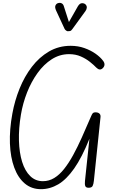

<svg xmlns="http://www.w3.org/2000/svg" viewBox="-20 -1328 827 1358"><path d="M269.5 10Q203 10 155.2 -30.2Q107.5 -70.5 80.8 -142.8Q54 -215 50.2 -312.8Q46.5 -410.5 67.5 -525Q84 -616 118.5 -701.5Q153 -787 205.2 -855.2Q257.5 -923.5 326.5 -963.8Q395.5 -1004 480 -1004Q532 -1004 577 -988Q622 -972 656.2 -947.8Q690.5 -923.5 709.5 -897.5Q720 -883.5 719 -870Q718 -856.5 706.5 -845.5Q685.5 -825.5 661 -850Q644 -868 616.2 -890.2Q588.5 -912.5 551.5 -928.8Q514.5 -945 468.5 -945Q402.5 -945 346.2 -909Q290 -873 245.8 -811.8Q201.5 -750.5 171.5 -674.2Q141.5 -598 128 -517.5Q111.5 -418.5 114 -333Q116.5 -247.5 136.5 -183.2Q156.5 -119 193.5 -82.8Q230.5 -46.5 283.5 -46.5Q326.5 -46.5 363.5 -69Q400.5 -91.5 433.2 -132.8Q466 -174 497 -230.5Q528 -287 558.8 -355.8Q589.5 -424.5 622.5 -501.5Q626 -509.5 628.8 -515.5Q631.5 -521.5 634.8 -525.5Q638 -529.5 643 -531.5Q648 -533.5 655.5 -533.5Q673 -533.5 682.8 -525Q692.5 -516.5 691 -500.5L644 -49.5Q641.5 -26 635.2 -13Q629 0 606.5 0Q588 0 583.2 -12.2Q578.5 -24.5 581 -48L612.5 -346.5Q559.5 -214.5 504.8 -136.5Q450 -58.5 391.8 -24.2Q333.5 10 269.5 10ZM459.5 -1107Q455 -1107 447.8 -1111.8Q440.5 -1116.5 436.5 -1124.5L377 -1253Q366.5 -1276 372.2 -1289Q378 -1302 389.5 -1305.5Q404.5 -1310.5 416 -1304.5Q427.5 -1298.5 431.5 -1284L467.5 -1172L530.5 -1283Q543.5 -1304.5 558.5 -1305.2Q573.5 -1306 583 -1298.5Q594.5 -1288 594 -1275.2Q593.5 -1262.5 585 -1250.5L492 -1122.5Q483.5 -1110 475.2 -1108.5Q467 -1107 459.5 -1107Z"/></svg>

Font: Edu NSW ACT Hand
Style: Regular
Weight: 400
Designer: Tina and Corey Anderson, Eben Sorkin, Mirko Velimirovic
Foundry: Sorkin Type Co.
Version: Version 2.000